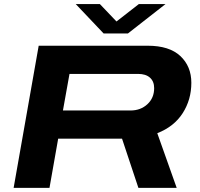

<svg xmlns="http://www.w3.org/2000/svg" viewBox="-20 -908 965 928"><path d="M779.8 -888.2 598.1 -746.1H481L346.2 -888.2H462.9L543 -804.2L650.9 -888.2ZM45.9 0 167 -687H693.8Q798.3 -687 851.6 -637.2Q904.8 -587.4 904.8 -507.8Q904.8 -426.3 863 -361.1Q821.3 -295.9 740.2 -264.2L834 0H648.9L569.8 -237.8H261.2L219.2 0ZM284.2 -374H610.8Q659.7 -374 692.4 -404.3Q725.1 -434.6 725.1 -481.9Q725.1 -514.6 704.8 -532.7Q684.6 -550.8 647 -550.8H315.9Z"/></svg>

Font: Archivo Expanded
Style: Bold Italic
Weight: 700
Width: 7
Italic angle: -10°
Designer: Hector Gatti
Foundry: Omnibus-Type
Version: Version 2.001